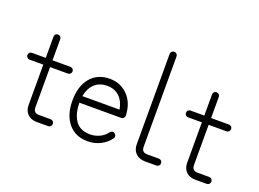

<svg xmlns="http://www.w3.org/2000/svg" viewBox="-108 -986 1691 1255"><g transform="rotate(20 737.0 -359.0)"><path d="M227 8Q186 8 162.5 -15.5Q139 -39 139 -78V-359H43Q33 -359 26.5 -366Q20 -373 20 -383Q20 -393 26.5 -399.5Q33 -406 43 -406H139V-553Q139 -563 145.5 -570Q152 -577 162 -577Q172 -577 179 -570Q186 -563 186 -553V-406H310Q320 -406 327 -399.5Q334 -393 334 -383Q334 -373 327 -366Q320 -359 310 -359H186V-78Q186 -74 187.5 -64.5Q189 -55 198 -47.5Q207 -40 227 -40H305Q316 -40 323 -33Q330 -26 330 -16Q330 -6 323 1Q316 8 305 8Z M581 13Q496 13 447 -45.5Q398 -104 398 -204Q398 -305 447 -363Q496 -421 581 -421Q655 -421 705.5 -370Q756 -319 760 -232V-229Q760 -220 753 -213Q747 -206 736 -206H446Q446 -129 478.5 -82Q511 -35 581 -35Q617 -35 648.5 -50.5Q680 -66 697 -91Q703 -99 712.5 -101Q722 -103 730 -97Q738 -92 740 -82Q742 -72 736 -64Q712 -29 670.5 -8Q629 13 581 13ZM449 -253H708Q698 -310 664.5 -341Q631 -372 581 -372Q527 -372 493.5 -341Q460 -310 449 -253Z M980 8Q940 8 915.5 -15.5Q891 -39 891 -78V-707Q891 -717 898 -724Q905 -731 915 -731Q925 -731 932 -724Q939 -717 939 -707V-78Q939 -74 940.5 -64.5Q942 -55 951 -47.5Q960 -40 980 -40H1059Q1069 -40 1076 -33Q1083 -26 1083 -16Q1083 -6 1076 1Q1069 8 1059 8Z M1330 8Q1289 8 1265.5 -15.5Q1242 -39 1242 -78V-359H1146Q1136 -359 1129.5 -366Q1123 -373 1123 -383Q1123 -393 1129.5 -399.5Q1136 -406 1146 -406H1242V-553Q1242 -563 1248.5 -570Q1255 -577 1265 -577Q1275 -577 1282 -570Q1289 -563 1289 -553V-406H1413Q1423 -406 1430 -399.5Q1437 -393 1437 -383Q1437 -373 1430 -366Q1423 -359 1413 -359H1289V-78Q1289 -74 1290.5 -64.5Q1292 -55 1301 -47.5Q1310 -40 1330 -40H1408Q1419 -40 1426 -33Q1433 -26 1433 -16Q1433 -6 1426 1Q1419 8 1408 8Z"/></g></svg>

Font: Zen Kurenaido
Style: Regular
Weight: 400
Designer: Yoshimichi Ohira
Foundry: Positype
Version: Version 1.001